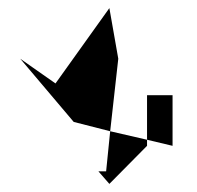

<svg xmlns="http://www.w3.org/2000/svg" viewBox="-20 -735 486 474"><path d="M30 -590 162 -434 252 -411 272 -590 250 -715 117 -529ZM223 -312 250 -281 343 -375V-390L252 -411L242 -312ZM343 -390 406 -375V-500H343Z"/></svg>

Font: bitstorm
Style: cn
Weight: 400
Version: Version 0.2